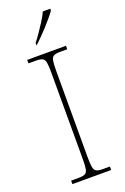

<svg xmlns="http://www.w3.org/2000/svg" viewBox="-175 -984 675 1037"><g transform="rotate(-20 162.5 -465.5)"><path d="M50 0V-20H93Q118 -20 130 -26Q142 -32 145.5 -51Q149 -70 149 -108V-606Q149 -645 145.5 -663.5Q142 -682 130 -688Q118 -694 93 -694H50V-714H273V-694H233Q208 -694 196 -688Q184 -682 180.5 -663.5Q177 -645 177 -606V-108Q177 -70 180.5 -51Q184 -32 196 -26Q208 -20 233 -20H273V0ZM124 -784Q139 -803 157 -829Q175 -855 192 -882Q209 -909 219 -931H262V-921Q253 -908 236.5 -888Q220 -868 200 -846Q180 -824 160.5 -804.5Q141 -785 126 -771H124Z"/></g></svg>

Font: Noto Serif Gujarati Thin
Style: Regular
Weight: 250
Version: Version 2.102